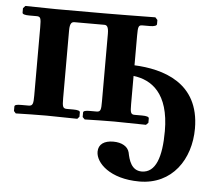

<svg xmlns="http://www.w3.org/2000/svg" viewBox="-49 -489 885 774"><g transform="rotate(5 393.5 -101.5)"><path d="M90 -353V-77C90 -45 88 -35 71 -35H41C23 -35 14 -33 14 -26V-8L22 1C58 0 109 -1 146 -1L271 1L279 -8V-26C279 -32 270 -35 251 -35H226C209 -35 207 -43 207 -77V-351C207 -382 216 -386 226 -386H346C355 -386 364 -383 364 -351V-77C364 -45 363 -35 346 -35H319C302 -35 292 -33 292 -26V-8L301 1C335 0 386 -1 420 -1L549 1L558 -8V-26C558 -32 548 -35 530 -35H500C484 -35 482 -43 482 -77V-191C555 -182 627 -134 627 20C627 124 605 190 548 190C506 190 495 148 489 118C483 94 458 80 424 80C388 80 364 95 364 126C364 171 423 231 542 231C675 231 747 123 747 -1C747 -188 596 -229 482 -234V-354C482 -391 484 -397 500 -397H530C548 -397 558 -401 558 -407V-424L549 -434C511 -433 346 -432 346 -432H147L23 -434L14 -424V-406C14 -400 24 -397 42 -397H71C88 -397 90 -391 90 -353Z"/></g></svg>

Font: Libertinus Serif
Style: Bold
Weight: 700
Designer: Philipp H. Poll, Khaled Hosny
Foundry: Caleb Maclennan
Version: Version 7.050;RELEASE